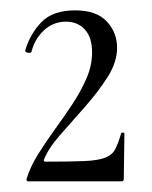

<svg xmlns="http://www.w3.org/2000/svg" viewBox="-20 -749 291 367"><path d="M31.2 -408.2Q38 -430.4 52.7 -454Q67.4 -477.6 84.7 -501.4Q102 -525.2 118.4 -550Q134.8 -574.8 145.4 -599.4Q156 -624 156 -648.8Q156 -677.8 142.1 -692.7Q128.2 -707.6 106.2 -707.6Q81.8 -707.6 64.1 -691.1Q46.4 -674.6 40.2 -650.2Q39.2 -647.2 33.3 -648.2Q27.4 -649.2 28.4 -653.2Q37.6 -684.2 59.2 -706.7Q80.8 -729.2 123.8 -729.2Q164.2 -729.2 184 -708.1Q203.8 -687 203.8 -657.6Q203.8 -630 185.5 -601.4Q167.2 -572.8 142.1 -544.5Q117 -516.2 94.5 -490.5Q72 -464.8 63.8 -443.2Q63.6 -440 66.6 -440Q114 -440 140.5 -441.1Q167 -442.2 180.7 -447.5Q194.4 -452.8 200.1 -463.6Q205.8 -474.4 211.4 -493.6Q211.4 -495.6 214.6 -495.6Q217.8 -495.6 217.8 -493.6L216.6 -407.2Q216.6 -402.4 212.6 -402.4Q174 -402.4 124.8 -402.4Q75.6 -402.4 34.2 -402.4Q29.2 -402.4 31.2 -408.2Z"/></svg>

Font: Cormorant Garamond Light
Style: Regular
Weight: 300
Designer: Christian Thalmann (Catharsis Fonts)
Foundry: Catharsis Fonts
Version: Version 4.001